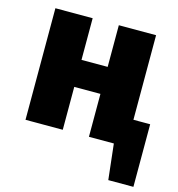

<svg xmlns="http://www.w3.org/2000/svg" viewBox="-105 -625 822 886"><g transform="rotate(15 306.0 -181.5)"><path d="M532 -129H612V170H492L473 0H354V-205H229V0H51V-533H229V-334H354V-533H532Z"/></g></svg>

Font: FiraGO ExtraBold
Style: Regular
Weight: 800
Designer: bBox Type
Foundry: bBox Type GmbH
Version: Version 1.001;PS 001.001;hotconv 1.0.88;makeotf.lib2.5.64775